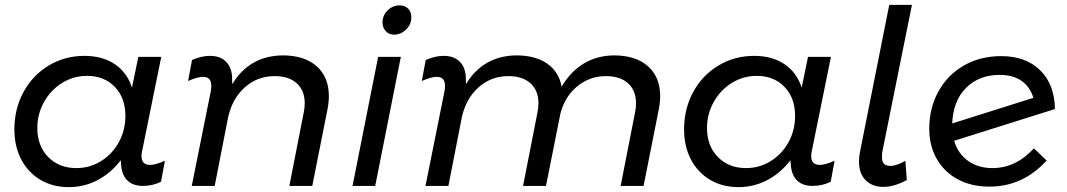

<svg xmlns="http://www.w3.org/2000/svg" viewBox="-20 -762 4373 787"><path d="M39 -232Q39 -316 76.5 -385Q114 -454 180 -493.5Q246 -533 326 -533Q400 -533 450.5 -499Q501 -465 521 -403L547 -529H641L563 -145Q560 -133 560 -123Q560 -86 595 -86Q617 -86 656 -103L640 -17Q606 0 566 0Q526 0 503.5 -21Q481 -42 477 -81L475 -105Q434 -52 379.5 -23.5Q325 5 262 5Q196 5 145.5 -25Q95 -55 67 -108.5Q39 -162 39 -232ZM494 -287Q494 -361 450.5 -406Q407 -451 337 -451Q281 -451 234.5 -422Q188 -393 160.5 -344Q133 -295 133 -237Q133 -164 177.5 -118.5Q222 -73 293 -73Q348 -73 394 -101.5Q440 -130 467 -179Q494 -228 494 -287Z M844 -388Q846 -396 846 -411Q846 -447 812 -447Q790 -447 751 -430L767 -516Q805 -533 841 -533Q880 -533 903.5 -512Q927 -491 931 -452L932 -417Q1002 -533 1138 -535Q1228 -535 1278 -490.5Q1328 -446 1328 -368Q1328 -342 1322 -312L1260 0H1166L1225 -301Q1229 -318 1229 -339Q1229 -391 1196.5 -420.5Q1164 -450 1106 -450Q1035 -450 983.5 -404Q932 -358 915 -281L860 0H766Z M1666 -691Q1666 -662 1644.5 -641Q1623 -620 1595 -620Q1574 -620 1561 -634.5Q1548 -649 1548 -670Q1548 -699 1569 -719.5Q1590 -740 1618 -740Q1640 -740 1653 -726.5Q1666 -713 1666 -691ZM1623 -529 1518 0H1425L1530 -529Z M2686 -368Q2686 -342 2680 -312L2618 0H2524L2583 -301Q2587 -318 2587 -339Q2587 -391 2554.5 -420.5Q2522 -450 2464 -450Q2397 -450 2346 -408Q2295 -366 2277 -296L2218 0H2124L2183 -301Q2187 -318 2187 -339Q2187 -391 2154.5 -420.5Q2122 -450 2064 -450Q1993 -450 1941.5 -404Q1890 -358 1873 -281L1818 0H1724L1802 -388Q1804 -396 1804 -411Q1804 -447 1770 -447Q1748 -447 1709 -430L1725 -516Q1763 -533 1799 -533Q1838 -533 1861.5 -512Q1885 -491 1889 -452L1890 -417Q1960 -533 2096 -535Q2174 -535 2222.5 -501.5Q2271 -468 2282 -407Q2358 -533 2496 -535Q2586 -535 2636 -490.5Q2686 -446 2686 -368Z M2784 -232Q2784 -316 2821.5 -385Q2859 -454 2925 -493.5Q2991 -533 3071 -533Q3145 -533 3195.5 -499Q3246 -465 3266 -403L3292 -529H3386L3308 -145Q3305 -133 3305 -123Q3305 -86 3340 -86Q3362 -86 3401 -103L3385 -17Q3351 0 3311 0Q3271 0 3248.5 -21Q3226 -42 3222 -81L3220 -105Q3179 -52 3124.5 -23.5Q3070 5 3007 5Q2941 5 2890.5 -25Q2840 -55 2812 -108.5Q2784 -162 2784 -232ZM3239 -287Q3239 -361 3195.5 -406Q3152 -451 3082 -451Q3026 -451 2979.5 -422Q2933 -393 2905.5 -344Q2878 -295 2878 -237Q2878 -164 2922.5 -118.5Q2967 -73 3038 -73Q3093 -73 3139 -101.5Q3185 -130 3212 -179Q3239 -228 3239 -287Z M3718 -742 3597 -142Q3595 -133 3595 -119Q3595 -99 3603.5 -90.5Q3612 -82 3630 -82Q3655 -82 3691 -103L3697 -24Q3645 4 3601 4Q3555 4 3528 -23.5Q3501 -51 3501 -99Q3501 -120 3505 -139L3625 -742Z M4218 -154 4270 -104Q4173 3 4035 3Q3962 3 3906 -27Q3850 -57 3819.5 -111Q3789 -165 3789 -235Q3789 -319 3826.5 -387Q3864 -455 3931 -493.5Q3998 -532 4084 -532Q4185 -532 4244 -473.5Q4303 -415 4304 -315L3891 -185Q3906 -133 3947.5 -103Q3989 -73 4048 -73Q4144 -73 4218 -154ZM3883 -256 4216 -361Q4201 -408 4166 -431.5Q4131 -455 4078 -455Q3993 -455 3940 -402Q3887 -349 3883 -256Z"/></svg>

Font: TypoPRO Montserrat Alternates
Style: Italic
Weight: 400
Italic angle: -11.3°
Designer: Julieta Ulanovsky
Foundry: Julieta Ulanovsky
Version: Version 6.001